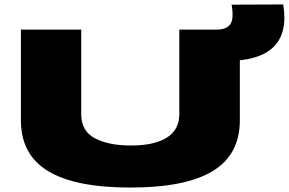

<svg xmlns="http://www.w3.org/2000/svg" viewBox="-20 -833 1298 863"><path d="M74 -292V-700H345V-320Q345 -244 406.5 -211.5Q468 -179 568 -179Q674 -179 730 -214.5Q786 -250 786 -320V-700H1058V-292Q1058 -138 936 -64Q814 10 566 10Q318 10 196 -64Q74 -138 74 -292ZM944 -559V-700H954Q999 -700 1015.5 -724.5Q1032 -749 1021 -812L1253 -813Q1295 -559 997 -559Z"/></svg>

Font: Georama ExtraExtended ExtraBold
Style: Regular
Weight: 800
Width: 8
Designer: Jean-Baptiste Levee
Foundry: Production Type
Version: Version 1.000